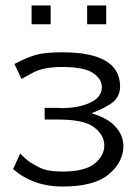

<svg xmlns="http://www.w3.org/2000/svg" viewBox="-20 -677 509 705"><path d="M96 -588V-657H166V-588ZM300 -588V-657H370V-588ZM28 -56 54 -113 70 -98Q85 -84 93 -79.5Q101 -75 119 -65Q137 -55 159 -51Q181 -47 208 -47Q291 -47 327 -76Q363 -105 363 -143Q363 -180 326.5 -209Q290 -238 195 -238H144V-281H197Q198 -281 200.5 -280.5Q203 -280 205 -280Q268 -280 311 -300Q354 -320 354 -357Q354 -387 321.5 -409Q289 -431 207 -431Q135 -431 95 -407L59 -387L33 -442Q82 -468 115.5 -476.5Q149 -485 209 -485Q421 -485 421 -359Q421 -338 411.5 -321.5Q402 -305 382 -293Q362 -281 350 -275.5Q338 -270 316 -261Q375 -244 404 -212Q433 -180 433 -141Q433 -82 379.5 -37Q326 8 209 8Q103 8 28 -56Z"/></svg>

Font: Coval
Style: ExtraLight
Weight: 250
Foundry: Context Ltd
Version: Version 001.000